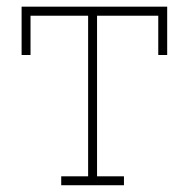

<svg xmlns="http://www.w3.org/2000/svg" viewBox="-20 -548 569 568"><path d="M161.1 0V-26.4H240.7V-501.5H70.3V-385.3H43.9V-528.3H474.6V-385.3H448.2V-501.5H267.1V-26.4H346.7V0Z"/></svg>

Font: Roboto Slab LO Thin
Style: Regular
Weight: 250
Designer: Google
Version: Version 2.00;September 28, 2018;FontCreator 11.5.0.2427 64-b